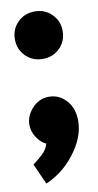

<svg xmlns="http://www.w3.org/2000/svg" viewBox="-74 -511 346 677"><g transform="rotate(-10 99.0 -172.5)"><path d="M186 -390Q186 -354 161.5 -329.5Q137 -305 101 -305Q64 -305 39.5 -329.5Q15 -354 15 -390Q15 -426 39.5 -450.5Q64 -475 101 -475Q137 -475 161.5 -450.5Q186 -426 186 -390ZM185 -69Q185 -12 142 45.5Q99 103 36 130L3 56Q21 43 38 27Q55 11 60 -9Q43 -16 28 -37.5Q13 -59 13 -85Q13 -116 37.5 -143Q62 -170 98 -170Q134 -170 159.5 -142Q185 -114 185 -69Z"/></g></svg>

Font: Palanquin Dark SemiBold
Style: Regular
Weight: 600
Designer: Pria Ravichandran
Version: Version 1.001